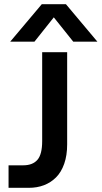

<svg xmlns="http://www.w3.org/2000/svg" viewBox="-20 -900 487 920"><path d="M180.2 -879.9H295.9L446.8 -700.2H331.1L237.8 -816.9L145 -700.2H28.8ZM21 -107.9H91.8Q136.2 -107.9 159.2 -134Q182.1 -160.2 182.1 -224.1V-649.9H301.8V-208Q301.8 -155.3 287.6 -115Q273.4 -74.7 248.3 -49.8Q223.1 -24.9 190.4 -12.5Q157.7 0 118.2 0H21Z"/></svg>

Font: Overused Grotesk SemiBold
Style: Regular
Weight: 600
Version: Version 0.002